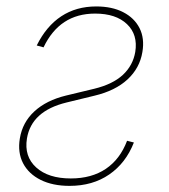

<svg xmlns="http://www.w3.org/2000/svg" viewBox="-20 -574 534 605"><path d="M95.7 -430.7Q126 -491.7 173.1 -522.7Q220.2 -553.7 283.2 -553.7Q333 -553.7 368.2 -535.6Q403.3 -517.6 419.7 -485.4Q436 -453.1 428.7 -410.2Q420.4 -359.4 381.8 -323.7Q343.3 -288.1 277.8 -272.5L189.5 -251Q79.1 -224.1 64.9 -137.7Q55.7 -81.1 94 -46.4Q132.3 -11.7 203.1 -11.7Q268.6 -11.7 313.5 -42Q358.4 -72.3 380.4 -130.4L401.9 -125Q376.5 -60.1 324.2 -24.2Q272 11.7 199.2 11.7Q146 11.7 108.2 -7.1Q70.3 -25.9 52.7 -59.6Q35.2 -93.3 42.5 -137.7Q50.8 -188.5 88.4 -223.1Q126 -257.8 188 -272.9L277.3 -294.4Q335.4 -308.6 367.2 -338.1Q398.9 -367.7 406.2 -410.2Q415 -464.8 380.1 -498Q345.2 -531.2 279.8 -531.2Q223.6 -531.2 183.1 -504.6Q142.6 -478 117.2 -424.8Z"/></svg>

Font: Inter Tight Thin
Style: Italic
Weight: 250
Italic angle: -9.39999°
Designer: Rasmus Andersson
Foundry: rsms
Version: Version 3.004